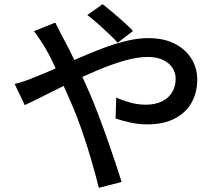

<svg xmlns="http://www.w3.org/2000/svg" viewBox="-20 -839 1040 917"><path d="M542 -635Q524 -655 498 -679.5Q472 -704 445 -728Q418 -752 397 -767L470 -819Q487 -806 514.5 -783Q542 -760 570 -735Q598 -710 615 -691ZM244 -731Q249 -722 255.5 -708.5Q262 -695 269 -681.5Q276 -668 281 -659Q311 -603 344.5 -533Q378 -463 407 -397Q426 -353 447.5 -297Q469 -241 490 -181.5Q511 -122 529.5 -67Q548 -12 561 30L452 58Q437 -3 416 -75Q395 -147 370 -219Q345 -291 317 -354Q295 -404 274 -451Q253 -498 233.5 -539Q214 -580 195 -612Q185 -628 170 -651Q155 -674 142 -690ZM50 -438Q75 -444 101 -453Q127 -462 140 -468Q187 -486 241.5 -510.5Q296 -535 353.5 -560.5Q411 -586 469.5 -608Q528 -630 583.5 -643.5Q639 -657 688 -657Q761 -657 813 -631Q865 -605 893.5 -560Q922 -515 922 -459Q922 -396 894.5 -348Q867 -300 814 -272.5Q761 -245 684 -245Q642 -245 601.5 -254Q561 -263 532 -273L535 -373Q566 -359 602.5 -349Q639 -339 675 -339Q722 -339 754 -355Q786 -371 802.5 -399Q819 -427 819 -463Q819 -491 804 -514.5Q789 -538 759 -552.5Q729 -567 685 -567Q635 -567 573 -549Q511 -531 443.5 -502.5Q376 -474 311 -442Q246 -410 190.5 -382Q135 -354 98 -337Z"/></svg>

Font: Noto Sans SC Thin Medium
Style: Regular
Weight: 500
Version: Version 2.004-H2;hotconv 1.0.118;makeotfexe 2.5.65603